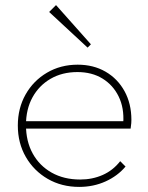

<svg xmlns="http://www.w3.org/2000/svg" viewBox="-20 -724 582 754"><path d="M291 10Q222 10 167.5 -21.5Q113 -53 81.5 -107.5Q50 -162 50 -231Q50 -299 80.5 -353Q111 -407 164.5 -438.5Q218 -470 285 -470Q347 -470 394.5 -442.5Q442 -415 469 -366Q496 -317 496 -253Q496 -249 495.5 -240.5Q495 -232 493 -219H72V-248H473L464 -241Q468 -300 446 -345Q424 -390 382.5 -415.5Q341 -441 284 -441Q224 -441 178.5 -414.5Q133 -388 107.5 -341.5Q82 -295 82 -233Q82 -169 108.5 -121Q135 -73 183 -46Q231 -19 295 -19Q343 -19 383.5 -37Q424 -55 452 -91L473 -70Q442 -33 394.5 -11.5Q347 10 291 10ZM324 -537 173 -677 200 -704 337 -550Z"/></svg>

Font: Marine Company Thin
Style: Regular
Weight: 100
Designer: Rodrigo Fuenzalida
Foundry: fragTYPE
Version: Version 1.000